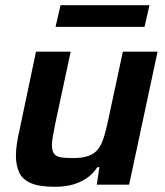

<svg xmlns="http://www.w3.org/2000/svg" viewBox="-20 -708 633 736"><path d="M190 8Q132 8 99.5 -5.5Q67 -19 54 -46Q41 -73 41 -113Q41 -132 45 -159Q49 -186 56 -215L118 -510H251L192 -235Q187 -209 183 -187Q179 -165 179 -152Q179 -130 187 -119Q195 -108 212.5 -105Q230 -102 259 -102Q296 -102 319.5 -110.5Q343 -119 356.5 -137Q370 -155 378.5 -183Q387 -211 395 -249L451 -510H584L475 0H351L361 -67H353Q337 -42 313 -25.5Q289 -9 259 -0.5Q229 8 190 8ZM193 -605 212 -688H553L534 -605Z"/></svg>

Font: Saira Thin SemiBold
Style: Italic
Weight: 600
Italic angle: -12°
Version: Version 1.101